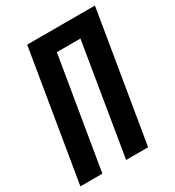

<svg xmlns="http://www.w3.org/2000/svg" viewBox="-177 -840 862 945"><g transform="rotate(-30 254.0 -367.5)"><path d="M1 0 123 -735H508L386 0H261L365 -630H231L126 0Z"/></g></svg>

Font: Iosevka SS04 Extrabold Oblique
Style: Regular
Weight: 800
Italic angle: -9°
Monospace: yes
Designer: Belleve Invis
Foundry: Belleve Invis
Version: Version 19.0.0; ttfautohint (v1.8.4)